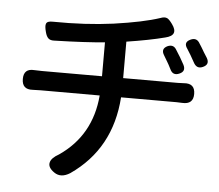

<svg xmlns="http://www.w3.org/2000/svg" viewBox="-54 -812 1041 913"><g transform="rotate(5 466.0 -355.5)"><path d="M237 30Q205 8 211 -16Q216 -38 252 -58Q404 -162 420 -354H138Q113 -354 100 -353Q49 -350 49 -400.5Q49 -451 100 -447Q113 -446 137 -446H280H423V-608Q334 -599 182 -595Q163 -594 153.5 -603Q144 -612 139 -632Q131 -661 136 -672Q141 -685 168 -684Q323 -682 456 -700Q597 -720 675 -746Q695 -754 708 -748Q718 -743 733 -722Q770 -671 707 -656Q634 -637 524 -620V-446H785Q803 -446 813 -447Q867 -452 867 -400Q867 -350 814 -353Q805 -354 787 -354H522Q505 -107 313 26Q270 53 237 30ZM744 -508Q732 -532 725 -543Q715 -561 709 -570Q689 -601 722 -616Q747 -626 761 -606Q786 -568 804 -534Q819 -504 789 -491Q758 -477 744 -508ZM852 -550Q833 -585 816 -611Q794 -641 827 -656Q853 -668 868 -647Q872 -640 882 -625Q888 -615 891 -610Q892 -608 895 -603Q907 -585 912 -576Q929 -546 897 -532Q868 -519 852 -550Z"/></g></svg>

Font: GenSenRounded JP M
Style: Regular
Weight: 500
Version: Version 1.501;PS 1;hotconv 16.6.51;makeotf.lib2.5.65220